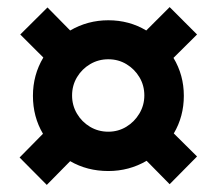

<svg xmlns="http://www.w3.org/2000/svg" viewBox="-20 -604 596 541"><path d="M72.8 -334Q72.8 -393.1 102.1 -441.9L37.1 -506.8L113.8 -583L177.7 -518.1Q227.1 -546.9 285.2 -546.9Q344.2 -546.9 392.1 -518.1L458 -584L535.2 -506.8L468.8 -440.9Q498 -392.6 498 -334Q498 -275.9 469.7 -228L535.2 -163.1L458 -85L393.1 -150.9Q343.8 -122.1 285.2 -122.1Q225.6 -122.1 177.7 -149.9L111.8 -83L35.2 -160.2L101.1 -227.1Q72.8 -274.9 72.8 -334ZM183.1 -335Q183.1 -307.1 196.8 -283.9Q210.4 -260.7 233.6 -246.8Q256.8 -232.9 285.2 -232.9Q313 -232.9 335.9 -246.8Q358.9 -260.7 372.8 -284.2Q386.7 -307.6 386.7 -335Q386.7 -363.3 373 -386.2Q359.4 -409.2 336.4 -423.1Q313.5 -437 285.2 -437Q257.3 -437 234.1 -423.3Q210.9 -409.7 197 -386.5Q183.1 -363.3 183.1 -335Z"/></svg>

Font: Arimo
Style: Italic
Weight: 400
Italic angle: -12°
Designer: Steve Matteson
Foundry: Monotype Imaging Inc.
Version: Version 1.33